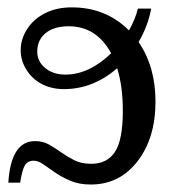

<svg xmlns="http://www.w3.org/2000/svg" viewBox="-20 -491 484 516"><path d="M224.1 4.9Q192.4 4.9 169.2 -5.1Q146 -15.1 128.4 -27.1Q110.8 -39.1 96.9 -49.1Q83 -59.1 70.8 -59.1Q53.7 -59.1 46.4 -45.9Q39.1 -32.7 34.2 0H2.4Q9.3 -111.8 74.2 -111.8Q95.7 -111.8 112.1 -102.3Q128.4 -92.8 144.8 -81.3Q161.1 -69.8 179.9 -60.3Q198.7 -50.8 225.1 -50.8Q268.1 -50.8 289.1 -83Q310.1 -115.2 310.1 -192.9Q310.1 -259.3 294.9 -307.6Q230 -251.5 151.9 -251.5Q118.7 -251.5 92.5 -265.1Q66.4 -278.8 51 -303.5Q35.6 -328.1 35.6 -356Q35.6 -386.2 53.2 -413.3Q70.8 -440.4 101.6 -455.8Q132.3 -471.2 172.9 -471.2Q264.6 -471.2 326.7 -409.2Q343.8 -439.9 350.6 -467.8H386.2Q378.4 -422.9 352.5 -377.9Q397.9 -311.5 397.9 -218.3Q397.9 -120.1 349.6 -57.6Q301.3 4.9 224.1 4.9ZM164.6 -420.4Q125 -420.4 102.5 -401.9Q80.1 -383.3 80.1 -352.5Q80.1 -325.7 101.6 -308.1Q123 -290.5 155.8 -290.5Q218.8 -290.5 278.8 -347.7Q239.3 -420.4 164.6 -420.4Z"/></svg>

Font: Times New Roman
Style: Regular
Weight: 400
Designer: Steve Matteson
Foundry: Ascender Corporation
Version: Version 2.00.3